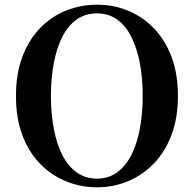

<svg xmlns="http://www.w3.org/2000/svg" viewBox="-20 -779 825 818"><path d="M393 19Q324 19 261.5 -6.5Q199 -32 151 -81Q103 -130 75.5 -202.5Q48 -275 48 -370Q48 -465 75.5 -537.5Q103 -610 151 -659.5Q199 -709 261.5 -734Q324 -759 393 -759Q463 -759 524.5 -734Q586 -709 634.5 -659.5Q683 -610 710.5 -537.5Q738 -465 738 -370Q738 -276 710.5 -203.5Q683 -131 634.5 -81.5Q586 -32 524.5 -6.5Q463 19 393 19ZM393 -18Q443 -18 479.5 -45Q516 -72 540 -119.5Q564 -167 576 -231.5Q588 -296 588 -370Q588 -445 576 -509Q564 -573 540 -621Q516 -669 479.5 -695.5Q443 -722 393 -722Q343 -722 306 -695.5Q269 -669 245 -621Q221 -573 209 -509Q197 -445 197 -370Q197 -296 209 -231.5Q221 -167 245 -119.5Q269 -72 306 -45Q343 -18 393 -18Z"/></svg>

Font: Noto Serif JP ExtraLight
Style: Bold
Weight: 700
Version: Version 2.003-H1;hotconv 1.1.1;makeotfexe 2.6.0